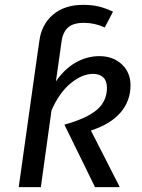

<svg xmlns="http://www.w3.org/2000/svg" viewBox="-20 -770 585 790"><path d="M354 -233 473 0H371L245 -257Q338 -283 379 -318.5Q420 -354 420 -409Q420 -437 405 -451.5Q390 -466 363 -466Q318 -466 271 -427.5Q224 -389 192 -316L148 0H57L131 -526L142 -602Q151 -670 198.5 -710Q246 -750 322 -750Q358 -750 385.5 -743.5Q413 -737 445 -722L411 -657Q370 -676 325 -676Q281 -676 259.5 -656.5Q238 -637 233 -597L223 -526L210 -435Q246 -487 292 -513Q338 -539 389 -539Q445 -539 481 -505.5Q517 -472 517 -419Q517 -355 476 -307Q435 -259 354 -233Z"/></svg>

Font: Fira Sans
Style: Italic
Weight: 400
Italic angle: -8°
Designer: bBox Type GmbH & Carrois Corporate GbR & Edenspiekermann AG
Foundry: bBox Type GmbH & Carrois Corporate GbR & Edenspiekermann AG
Version: Version 4.301